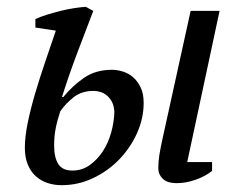

<svg xmlns="http://www.w3.org/2000/svg" viewBox="-20 -532 712 564"><path d="M157 -205Q148 -178 143.5 -154.5Q139 -131 139 -105Q139 -70 151 -50.5Q163 -31 193 -31Q221 -31 243.5 -47Q266 -63 282 -87.5Q298 -112 306.5 -142.5Q315 -173 316 -203Q315 -221 309 -232.5Q303 -244 294 -251.5Q285 -259 274.5 -262Q264 -265 255 -265Q220 -265 196.5 -246.5Q173 -228 157 -205ZM166 -247Q193 -280 227 -303.5Q261 -327 309 -327Q324 -327 340.5 -322Q357 -317 370.5 -305.5Q384 -294 393 -275.5Q402 -257 402 -230Q402 -185 383 -142Q364 -99 331 -64.5Q298 -30 254 -9Q210 12 161 12Q139 12 119.5 5.5Q100 -1 85 -14.5Q70 -28 61.5 -49Q53 -70 53 -98Q53 -130 61.5 -171.5Q70 -213 83.5 -258.5Q97 -304 113 -351Q129 -398 144 -442L84 -451V-476Q99 -483 118.5 -489Q138 -495 158 -500Q178 -505 197.5 -508Q217 -511 232 -512L254 -500Q230 -437 207.5 -378Q185 -319 162 -247ZM625 -500 530 -56H603V-30Q583 -14 554.5 -4Q526 6 500 6Q471 6 458 -7Q445 -20 445 -37Q445 -57 448 -76Q451 -95 456 -118L540 -500Z"/></svg>

Font: PTSerifItalic
Style: Italic
Weight: 400
Italic angle: -12°
Designer: A.Korolkova, O.Umpeleva, V.Yefimov
Foundry: ParaType Ltd
Version: Version 1.000W OFL